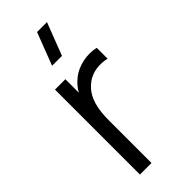

<svg xmlns="http://www.w3.org/2000/svg" viewBox="-251 -821 863 863"><g transform="rotate(-45 180.0 -390.0)"><path d="M136.5 -625H199.5L259 -780H196ZM143.5 0V-269.5C143.5 -334 152.5 -404 206.5 -446.5C245.5 -478.5 295.5 -480.5 335.5 -471V-540C288 -552 220.5 -541.5 178 -504.5C162.5 -492.5 147.5 -475 136 -454.5V-540H70V0Z"/></g></svg>

Font: Manrope
Style: Regular
Weight: 400
Designer: Mikhail Sharanda
Foundry: Mikhail Sharanda
Version: Version 4.505